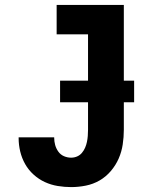

<svg xmlns="http://www.w3.org/2000/svg" viewBox="-20 -755 640 783"><path d="M270 8Q243 8 215.5 3.5Q188 -1 163 -12.5Q138 -24 117 -43Q96 -62 82.5 -86Q69 -110 62.5 -137Q56 -164 56 -191V-195H201V-193Q201 -178 205 -163.5Q209 -149 218 -136.5Q227 -124 241 -118Q255 -112 270 -112Q283 -112 294.5 -117Q306 -122 314 -131.5Q322 -141 327 -152.5Q332 -164 334.5 -176Q337 -188 338 -200.5Q339 -213 339 -226V-615H211V-735H485V-226Q485 -196 480.5 -166Q476 -136 464 -108.5Q452 -81 432 -57.5Q412 -34 386 -19Q360 -4 330 2Q300 8 270 8ZM225 -338V-426H527V-338Z"/></svg>

Font: Iosevka Heavy Extended
Style: Regular
Weight: 900
Width: 7
Monospace: yes
Designer: Belleve Invis
Foundry: Belleve Invis
Version: Version 32.5.0; ttfautohint (v1.8.4)